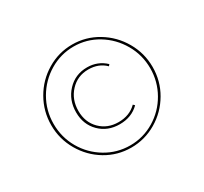

<svg xmlns="http://www.w3.org/2000/svg" viewBox="-107 -621 831 783"><g transform="rotate(-30 308.5 -229.5)"><path d="M70 -229Q70 -294 102 -350Q134 -406 189 -439Q244 -472 308 -472Q372 -472 427 -439Q482 -406 514.5 -350Q547 -294 547 -229Q547 -163 514.5 -107.5Q482 -52 427 -19.5Q372 13 308 13Q244 13 189.5 -19.5Q135 -52 102.5 -108Q70 -164 70 -229ZM536 -229Q536 -292 505 -345.5Q474 -399 422 -430.5Q370 -462 309 -462Q248 -462 195.5 -430.5Q143 -399 112 -345.5Q81 -292 81 -229Q81 -166 111.5 -113Q142 -60 194.5 -28.5Q247 3 309 3Q370 3 422.5 -28.5Q475 -60 505.5 -113.5Q536 -167 536 -229ZM184 -224Q184 -282 221 -321.5Q258 -361 314 -361Q364 -361 400 -327L394 -320Q363 -351 314 -351Q263 -351 229 -314.5Q195 -278 195 -224Q195 -171 229 -137Q263 -103 315 -103Q367 -103 400 -136L407 -129Q371 -93 315 -93Q258 -93 221 -130Q184 -167 184 -224Z"/></g></svg>

Font: Ysabeau SC Hairline
Style: Regular
Weight: 100
Designer: Christian Thalmann (Catharsis Fonts)
Version: Version 0.003